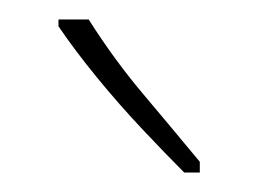

<svg xmlns="http://www.w3.org/2000/svg" viewBox="-20 -783 265 197"><path d="M71 -763Q97 -722 126.5 -687Q156 -652 185 -617V-606H169Q150 -625 126 -650.5Q102 -676 79.5 -703.5Q57 -731 40 -756V-763Z"/></svg>

Font: Noto Sans Lao Looped ExtraCondensed Thin
Style: Regular
Weight: 100
Width: 2
Designer: Mark Frömberg, Ben Mitchell
Foundry: The Fontpad Ltd
Version: Version 1.002; ttfautohint (v1.8.4.7-5d5b)